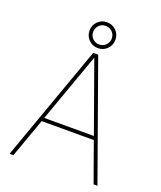

<svg xmlns="http://www.w3.org/2000/svg" viewBox="-165 -1028 946 1131"><g transform="rotate(20 308.0 -462.5)"><path d="M32.7 0ZM583.8 0H559.7L471.6 -245.7H144.9L56.8 0H32.7L292.6 -727.3H323.9ZM463.8 -268.5 309.7 -698.9H306.8L152.7 -268.5ZM308.2 -762.8Q274.1 -762.8 250.7 -786.2Q227.3 -809.7 227.3 -843.8Q227.3 -877.8 250.7 -901.3Q274.1 -924.7 308.2 -924.7Q342.3 -924.7 365.8 -901.3Q389.2 -877.8 389.2 -843.8Q389.2 -809.7 365.8 -786.2Q342.3 -762.8 308.2 -762.8ZM308.2 -785.5Q333.1 -785.5 349.8 -802.6Q366.5 -820 366.5 -843.8Q366.5 -868.6 349.4 -885.3Q332 -902 308.2 -902Q283 -902 266.7 -884.9Q250 -867.5 250 -843.8Q250 -818.5 267 -802.2Q284.4 -785.5 308.2 -785.5Z"/></g></svg>

Font: Linik Sans Thin
Style: Regular
Weight: 100
Designer: Fonts by Rasmus Andersson / Changes by Cristiano Sobral with parts from Marc Monis
Foundry: rsms
Version: Version 3.020; ttfautohint (v1.6)